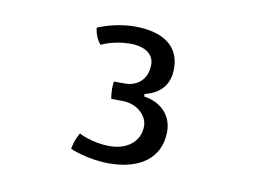

<svg xmlns="http://www.w3.org/2000/svg" viewBox="-51 -886 686 518"><g transform="rotate(10 291.5 -627.0)"><path d="M168 -460.4C168 -460.4 215.8 -439.5 274.9 -439.5C357.9 -439.5 415 -477.1 415 -551.3C415 -596.7 382.8 -627.4 337.4 -633.8V-640.6C377.9 -650.4 403.8 -675.8 403.8 -721.7C403.8 -784.7 356.4 -815.4 280.3 -815.4C224.6 -815.4 179.2 -794.4 179.2 -794.4C179.2 -794.4 180.7 -769 197.3 -750.5C197.3 -750.5 229.5 -767.6 276.4 -767.6C315.9 -767.6 341.3 -750.5 341.3 -721.7C341.3 -678.2 311 -659.2 280.8 -659.2H250C250 -659.2 248.5 -648.9 248.5 -638.7C248.5 -631.8 249.5 -619.6 251.5 -611.8H280.8C324.7 -611.8 351.1 -581.5 351.1 -555.2C351.1 -511.2 314.9 -485.8 269 -485.8C219.7 -485.8 184.1 -505.4 184.1 -505.4C170.9 -482.9 168 -460.4 168 -460.4Z"/></g></svg>

Font: Basic
Style: Regular
Weight: 400
Designer: Magnus Gaarde
Foundry: Magnus Gaarde
Version: Version 1.001